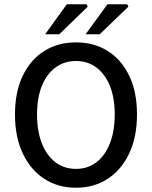

<svg xmlns="http://www.w3.org/2000/svg" viewBox="-20 -865 709 897"><path d="M335 12Q251 12 187 -29.5Q123 -71 86.5 -148Q50 -225 50 -330Q50 -436 86.5 -511.5Q123 -587 187 -627Q251 -667 335 -667Q419 -667 483 -627Q547 -587 583.5 -511.5Q620 -436 620 -330Q620 -225 583.5 -148Q547 -71 483 -29.5Q419 12 335 12ZM335 -76Q390 -76 430.5 -107Q471 -138 493.5 -195.5Q516 -253 516 -330Q516 -408 493.5 -463.5Q471 -519 430.5 -549.5Q390 -580 335 -580Q280 -580 239 -549.5Q198 -519 175.5 -463.5Q153 -408 153 -330Q153 -253 175.5 -195.5Q198 -138 239 -107Q280 -76 335 -76ZM191 -705 292 -845H384L390 -834L257 -705ZM380 -705 482 -845H574L580 -834L446 -705Z"/></svg>

Font: Source Sans 3 ExtraLight Medium
Style: Regular
Weight: 500
Version: Version 3.052;hotconv 1.1.0;makeotfexe 2.6.0